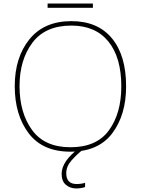

<svg xmlns="http://www.w3.org/2000/svg" viewBox="-20 -844 794 1081"><path d="M690 -358Q690 -532 610 -628.5Q530 -725 382 -725Q228 -725 145.5 -622.5Q63 -520 63 -359Q63 -197 141.5 -93.5Q220 10 376 10Q534 10 612 -93.5Q690 -197 690 -358ZM90 -359Q90 -507 162.5 -603.5Q235 -700 382 -700Q517 -700 590 -610.5Q663 -521 663 -358Q663 -206 593.5 -110.5Q524 -15 377 -15Q231 -15 160.5 -112Q90 -209 90 -359ZM503 -824V-800H248V-824ZM353 131Q353 93 382 60Q411 27 445 0L427 -11Q327 63 327 135Q327 176 351 196.5Q375 217 409 217Q437 217 459 209V185Q440 192 411 192Q353 192 353 131Z"/></svg>

Font: Noto Sans UI Thin
Style: Regular
Weight: 250
Designer: Monotype Design Team
Foundry: Monotype Imaging Inc.
Version: Version 1.901